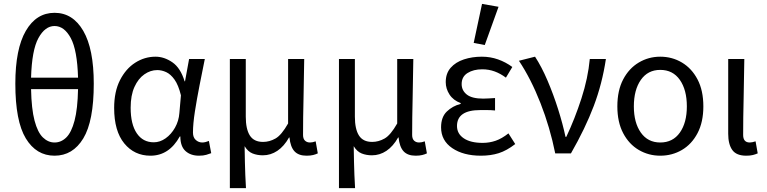

<svg xmlns="http://www.w3.org/2000/svg" viewBox="-20 -790 3951 989"><path d="M261 12Q167 12 113 -77Q59 -166 59 -359Q59 -538 113 -631Q167 -724 261 -724Q355 -724 409 -631Q463 -538 463 -359Q463 -166 409 -77Q355 12 261 12ZM261 -656Q212 -656 178 -594Q144 -532 140 -390H382Q378 -532 344.5 -594Q311 -656 261 -656ZM261 -56Q295 -56 321.5 -82Q348 -108 364 -168.5Q380 -229 382 -331H140Q142 -229 158 -168.5Q174 -108 201 -82Q228 -56 261 -56Z M755 12Q672 12 620 -51.5Q568 -115 568 -234Q568 -318 598 -377Q628 -436 676.5 -467Q725 -498 781 -498Q826 -498 868 -469Q910 -440 931 -371H933L954 -486H1035Q1022 -422 1008 -351Q994 -280 984 -216Q974 -152 974 -107Q974 -82 988.5 -69Q1003 -56 1022 -56Q1030 -56 1039.5 -58.5Q1049 -61 1056 -64L1068 -1Q1058 3 1042.5 7.5Q1027 12 1005 12Q962 12 935.5 -12Q909 -36 909 -87H906Q851 12 755 12ZM772 -57Q804 -57 833 -77.5Q862 -98 881.5 -132.5Q901 -167 904 -208L912 -299Q899 -352 879 -380Q859 -408 836 -418.5Q813 -429 790 -429Q755 -429 723.5 -407Q692 -385 672.5 -342Q653 -299 653 -235Q653 -150 684.5 -103.5Q716 -57 772 -57Z M1164 179V-486H1246V-189Q1246 -125 1267 -92Q1288 -59 1335 -59Q1368 -59 1399 -76.5Q1430 -94 1464 -154V-486H1547Q1546 -388 1543.5 -285.5Q1541 -183 1541 -95Q1541 -75 1551 -65.5Q1561 -56 1577 -56Q1590 -56 1606 -62L1617 0Q1607 5 1593 8.5Q1579 12 1559 12Q1518 12 1497 -10.5Q1476 -33 1471 -82H1469Q1443 -36 1408.5 -13Q1374 10 1334 10Q1305 10 1281 0.5Q1257 -9 1240 -37Q1241 11 1241.5 45Q1242 79 1243.5 109.5Q1245 140 1247 179Z M1726 179V-486H1808V-189Q1808 -125 1829 -92Q1850 -59 1897 -59Q1930 -59 1961 -76.5Q1992 -94 2026 -154V-486H2109Q2108 -388 2105.5 -285.5Q2103 -183 2103 -95Q2103 -75 2113 -65.5Q2123 -56 2139 -56Q2152 -56 2168 -62L2179 0Q2169 5 2155 8.5Q2141 12 2121 12Q2080 12 2059 -10.5Q2038 -33 2033 -82H2031Q2005 -36 1970.5 -13Q1936 10 1896 10Q1867 10 1843 0.5Q1819 -9 1802 -37Q1803 11 1803.5 45Q1804 79 1805.5 109.5Q1807 140 1809 179Z M2457 12Q2367 12 2309.5 -27Q2252 -66 2252 -134Q2252 -187 2281.5 -215.5Q2311 -244 2353 -255V-259Q2315 -273 2295.5 -303Q2276 -333 2276 -367Q2276 -412 2301.5 -441Q2327 -470 2369.5 -484Q2412 -498 2462 -498Q2506 -498 2545.5 -484Q2585 -470 2619 -445L2586 -390Q2558 -411 2528 -422Q2498 -433 2464 -433Q2419 -433 2388.5 -414Q2358 -395 2358 -357Q2358 -324 2384.5 -303Q2411 -282 2469 -282Q2483 -282 2497 -283Q2511 -284 2530 -285V-221Q2508 -223 2490 -223Q2472 -223 2454 -223Q2334 -223 2334 -141Q2334 -101 2369 -77.5Q2404 -54 2466 -54Q2501 -54 2533 -65Q2565 -76 2599 -103L2634 -48Q2590 -14 2549 -1Q2508 12 2457 12ZM2477 -558 2420 -569 2463 -770 2548 -755Z M2840 0Q2813 -134 2764 -259Q2715 -384 2653 -477L2736 -498Q2770 -446 2800.5 -374.5Q2831 -303 2855 -227Q2879 -151 2893 -85H2897Q2941 -178 2975 -283Q3009 -388 3018 -486H3101Q3082 -359 3038.5 -244Q2995 -129 2921 0Z M3381 12Q3321 12 3270.5 -17.5Q3220 -47 3190 -104Q3160 -161 3160 -242Q3160 -324 3190 -381Q3220 -438 3270.5 -468Q3321 -498 3381 -498Q3442 -498 3492.5 -468Q3543 -438 3573 -381Q3603 -324 3603 -242Q3603 -161 3573 -104Q3543 -47 3492.5 -17.5Q3442 12 3381 12ZM3381 -56Q3446 -56 3482 -107Q3518 -158 3518 -242Q3518 -327 3482 -378.5Q3446 -430 3381 -430Q3317 -430 3281 -378.5Q3245 -327 3245 -242Q3245 -158 3281 -107Q3317 -56 3381 -56Z M3824 12Q3773 12 3752 -17.5Q3731 -47 3731 -101V-486H3814Q3813 -388 3810.5 -285.5Q3808 -183 3808 -95Q3808 -56 3842 -56Q3854 -56 3872 -62L3883 0Q3872 5 3858 8.5Q3844 12 3824 12Z"/></svg>

Font: .
Style: 
Weight: 400
Designer: Paul D. Hunt, Dalton Maag
Foundry: Dalton Maag Ltd
Version: Version 1.200